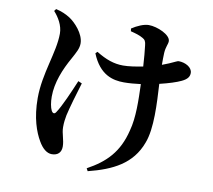

<svg xmlns="http://www.w3.org/2000/svg" viewBox="-90 -882 1179 1061"><g transform="rotate(10 500.0 -351.0)"><path d="M132 -764C159 -734 185 -692 185 -646C185 -540 126 -414 126 -274C126 -162 154 -87 181 -41C202 -4 228 18 256 18C290 18 309 -1 309 -34C309 -71 292 -104 292 -140C292 -168 295 -185 299 -208C309 -252 332 -332 352 -396L331 -405C305 -343 267 -254 241 -216C233 -203 223 -204 215 -218C206 -235 201 -265 201 -296C201 -375 234 -454 273 -523C293 -560 307 -584 307 -612C307 -667 252 -723 221 -743C197 -758 175 -768 141 -776ZM569 -727C596 -720 619 -714 639 -702C652 -695 658 -686 660 -663C664 -635 667 -591 670 -547C630 -539 590 -533 559 -533C508 -533 462 -549 407 -583L397 -573C443 -459 518 -442 580 -442C610 -442 642 -445 674 -449C677 -359 680 -261 659 -186C629 -62 563 5 460 61L468 76C604 42 710 -10 756 -135C789 -219 780 -361 774 -468C825 -480 868 -494 893 -506C925 -521 935 -537 935 -557C935 -589 895 -610 858 -610C852 -610 842 -604 808 -589L770 -574C770 -599 770 -623 771 -641C773 -676 785 -692 785 -709C785 -745 709 -778 661 -778C634 -778 597 -762 567 -742Z"/></g></svg>

Font: Noto Serif CJK TC
Style: Bold
Weight: 700
Designer: Ryoko NISHIZUKA 西塚涼子 (kana & ideographs); Frank Grießhammer (Latin, Greek & Cyrillic); Wenlong ZHANG 张文龙 (bopomofo); San
Foundry: Adobe
Version: Version 2.001;hotconv 1.1.0;makeotfexe 2.6.0